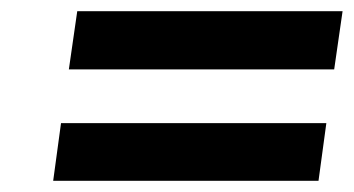

<svg xmlns="http://www.w3.org/2000/svg" viewBox="-20 -453 632 343"><path d="M103 -329 118 -433H592L577 -329ZM75 -130 89 -233H563L549 -130Z"/></svg>

Font: Lexend Med
Style: Italic
Weight: 500
Italic angle: -8.13011°
Designer: Bonnie Shaver-Troup, Thomas Jockin
Foundry: Lexend
Version: Version 1.007